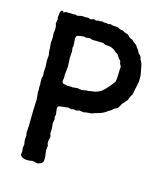

<svg xmlns="http://www.w3.org/2000/svg" viewBox="-96 -689 673 769"><g transform="rotate(15 240.5 -304.5)"><path d="M438 -416 434.1 -397Q433.1 -392.6 431.6 -384.8Q430.2 -377 429.2 -374L426.8 -360.8Q425.8 -358.9 423.8 -356Q418.5 -347.7 416.5 -340.3Q414.6 -333 406.2 -325.2Q396 -315.4 391.6 -305.7Q386.7 -295.4 382.8 -293Q378.9 -291 375.5 -289.1Q372.1 -287.1 370.1 -286.1Q368.2 -285.2 365.7 -282.2Q363.3 -279.3 361.3 -278.3Q359.4 -277.3 356.4 -275.4Q353 -273.9 342.3 -266.1Q331.5 -258.3 314 -253.4Q296.9 -249 289.1 -245.1L266.1 -243.2L257.8 -241.2L236.8 -243.2L225.1 -240.2L213.9 -242.2L204.1 -240.2Q201.2 -240.2 193.8 -243.2Q189 -243.2 170.9 -241.2Q152.8 -239.3 150.4 -236.3Q147.9 -233.4 147.9 -228L150.9 -207Q151.9 -204.1 150.4 -199.7Q148.9 -195.3 148.9 -192.9L150.9 -183.1L147.9 -168L149.9 -145L148.9 -124Q152.8 -116.2 152.8 -110.8L148.9 -94.2V-83Q151.9 -77.1 151.9 -74.2L149.9 -56.2L152.8 -33.2Q153.8 -32.2 153.3 -28.3Q152.8 -24.4 153.3 -16.6Q154.3 -1 132.8 3.9Q127.9 4.9 120.1 2.4Q112.3 0 108.9 0L97.2 2Q66.4 4.9 57.1 -12.2Q57.1 -13.2 59.1 -26.9L57.1 -40L59.1 -51.8Q60.1 -54.7 58.6 -61.5Q57.1 -68.4 57.1 -76.2L58.1 -87.9Q59.1 -90.8 57.6 -95.7Q56.2 -100.6 56.2 -103L58.1 -131.8L59.1 -198.2L61 -244.1L58.1 -272L59.1 -282.7L58.1 -292L59.1 -303.2L58.1 -311V-331.1Q61 -336.9 61 -340.3V-345.7L60.1 -355L61 -369.1Q62 -375 61 -387.2Q60.1 -399.4 60.1 -403.8L62 -426.8Q62 -429.2 60.5 -433.6Q59.1 -438 59.1 -455.1L57.1 -474.1L59.1 -502Q59.1 -504.9 58.1 -509.8Q57.1 -514.6 59.1 -525.9Q61 -537.1 59.1 -545.9L56.2 -556.2L59.1 -571.8V-574.7Q59.1 -579.1 57.1 -581.1L59.1 -592.8Q59.1 -610.4 68.8 -612.8Q71.8 -612.8 73.2 -608.4Q74.7 -604 77.1 -607.4Q79.6 -610.8 87.9 -610.8Q96.7 -610.8 116.2 -609.9L123.5 -610.8L131.8 -607.9Q144.5 -611.8 152.8 -611.8L162.1 -610.8Q164.1 -610.8 166 -610.8L174.8 -611.8L186 -607.9L200.2 -611.8L209 -608.9Q212.9 -608.9 214.8 -610.8Q221.2 -610.8 227.5 -610.8L232.9 -611.8Q237.3 -611.8 240.2 -609.9Q246.1 -609.9 252 -609.9L259.8 -607.9L269.5 -609.9L278.8 -606.9Q294.9 -606.9 303.2 -604L313 -599.1L321.8 -598.1Q330.1 -593.8 332 -592.8Q334 -591.8 337.9 -590.8Q341.8 -589.8 344.7 -588.9Q347.7 -587.9 351.1 -583.5Q355 -579.1 356.9 -577.6Q358.9 -576.2 362.8 -574.7Q367.2 -573.2 369.1 -572.3Q371.1 -571.3 373 -568.4Q377 -563.5 383.3 -560.1Q389.6 -556.6 391.6 -552.2Q394 -547.9 395 -546.4Q396 -544.9 398.4 -542.5Q400.9 -540 401.9 -538.6Q402.8 -537.1 404.3 -533.2Q406.2 -529.3 407.2 -527.3Q408.2 -525.4 410.6 -523.9Q420.9 -515.6 420.9 -503.9Q428.7 -496.1 432.1 -475.1Q436 -454.1 437 -449.2Q438 -444.8 438 -442.4Q438 -439.9 438.5 -436.5Q439 -433.1 438 -416ZM281.7 -523.9H273.4Q268.6 -523.9 259.8 -529.8H243.2L231.4 -530.3Q219.7 -530.8 217.8 -530.3Q215.8 -529.8 208.5 -532.7Q200.7 -535.6 194.3 -533.2Q188 -531.2 183.6 -533.2Q179.2 -535.2 166 -533.2Q152.3 -531.2 149.9 -528.8Q146 -523.9 146 -517.1L147.9 -488.8L146 -479L147.9 -464.8L146 -438L147.9 -402.8L145 -374L144 -366.2Q144 -365.2 144.5 -360.4Q145 -355.5 143.1 -345.7Q139.6 -328.6 158.2 -329.1L167 -326.2L178.2 -327.1L187 -326.2L207 -328.1L225.1 -325.2L242.2 -328.1Q244.1 -329.1 249 -328.6Q253.9 -328.1 255.9 -329.1L265.1 -331.1Q279.8 -331.1 296.9 -339.4Q314 -347.7 347.2 -391.1Q351.1 -403.3 351.1 -433.6V-441.9Q353 -456.1 352.1 -456.1L346.2 -467.8Q345.2 -469.7 345.2 -474.1Q345.2 -478.5 340.3 -481.9Q335.4 -485.4 332.5 -492.2Q328.1 -501 322.8 -503.4Q317.4 -505.4 309.1 -514.2Q293.5 -523.9 281.7 -523.9Z"/></g></svg>

Font: AntiqueNobleRegular
Style: Regular
Weight: 400
Version: Version 0.1